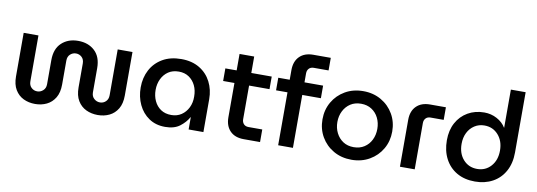

<svg xmlns="http://www.w3.org/2000/svg" viewBox="-57 -1095 4117 1472"><g transform="rotate(10 2001.5 -359.0)"><path d="M249 12Q199 12 158.5 -7.5Q118 -27 93.5 -67.5Q69 -108 69 -171V-510H184V-153Q184 -122 203 -104Q222 -86 249 -86Q274 -86 294 -104Q314 -122 314 -153V-341Q314 -429 364 -475.5Q414 -522 492 -522Q571 -522 621 -475.5Q671 -429 671 -341V-153Q671 -122 691 -104Q711 -86 737 -86Q763 -86 782 -104Q801 -122 801 -153V-510H916V-171Q916 -108 891.5 -67.5Q867 -27 826.5 -7.5Q786 12 737 12Q687 12 646 -7.5Q605 -27 580.5 -67.5Q556 -108 556 -171V-357Q556 -389 537 -406.5Q518 -424 492 -424Q467 -424 447.5 -406.5Q428 -389 428 -357V-171Q428 -108 403.5 -67.5Q379 -27 338.5 -7.5Q298 12 249 12Z M1261 12Q1188 12 1135 -24Q1082 -60 1053.5 -120.5Q1025 -181 1025 -254Q1025 -330 1057 -390.5Q1089 -451 1149.5 -486.5Q1210 -522 1295 -522Q1378 -522 1437 -486.5Q1496 -451 1527 -390.5Q1558 -330 1558 -256V0H1443V-95H1441Q1418 -53 1375 -20.5Q1332 12 1261 12ZM1292 -86Q1337 -86 1370.5 -108.5Q1404 -131 1423 -169.5Q1442 -208 1441 -256Q1441 -304 1423 -341.5Q1405 -379 1372 -401.5Q1339 -424 1293 -424Q1245 -424 1211.5 -401.5Q1178 -379 1159.5 -340.5Q1141 -302 1141 -255Q1141 -208 1159 -169.5Q1177 -131 1210.5 -108.5Q1244 -86 1292 -86Z M1872 0Q1803 0 1765 -39Q1727 -78 1727 -145V-412H1639V-510H1727V-638H1841V-510H2000V-412H1841V-150Q1841 -127 1854.5 -112.5Q1868 -98 1892 -98H1999V0Z M2140 0V-412H2051V-510H2140V-585Q2140 -653 2178.5 -691.5Q2217 -730 2285 -730H2421V-632H2306Q2282 -632 2268.5 -617.5Q2255 -603 2255 -580V-510H2400V-412H2255V0Z M2712 12Q2633 12 2571.5 -23.5Q2510 -59 2475 -119.5Q2440 -180 2440 -255Q2440 -330 2475 -390.5Q2510 -451 2571.5 -486.5Q2633 -522 2712 -522Q2790 -522 2851.5 -486.5Q2913 -451 2948 -390.5Q2983 -330 2983 -255Q2983 -180 2948 -119.5Q2913 -59 2851.5 -23.5Q2790 12 2712 12ZM2712 -86Q2759 -86 2794 -108.5Q2829 -131 2848 -169.5Q2867 -208 2867 -255Q2867 -302 2848 -340.5Q2829 -379 2794 -401.5Q2759 -424 2712 -424Q2664 -424 2629.5 -401.5Q2595 -379 2575.5 -340.5Q2556 -302 2556 -255Q2556 -208 2575.5 -169.5Q2595 -131 2629.5 -108.5Q2664 -86 2712 -86Z M3088 0V-365Q3088 -433 3126.5 -471.5Q3165 -510 3233 -510H3356V-412H3254Q3230 -412 3216.5 -397.5Q3203 -383 3203 -360V0Z M3673 12Q3751 12 3811 -21Q3871 -54 3904.5 -115.5Q3938 -177 3938 -261V-730H3823V-433H3822Q3798 -473 3752.5 -497.5Q3707 -522 3654 -522Q3582 -522 3526 -489.5Q3470 -457 3438.5 -399Q3407 -341 3407 -263Q3407 -181 3439.5 -119Q3472 -57 3531.5 -22.5Q3591 12 3673 12ZM3673 -86Q3607 -86 3565 -133Q3523 -180 3523 -255Q3523 -304 3542 -342Q3561 -380 3595 -402Q3629 -424 3672 -424Q3738 -424 3780 -376.5Q3822 -329 3822 -255Q3822 -180 3780 -133Q3738 -86 3673 -86Z"/></g></svg>

Font: MuseoModerno Medium
Style: Regular
Weight: 500
Designer: Pablo Cosgaya, Héctor Gatti, Marcela Romero, and the Authors of The MuseoModerno Project.
Foundry: Omnibus-Type Team
Version: Version 1.001